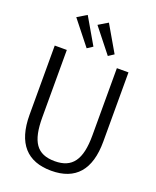

<svg xmlns="http://www.w3.org/2000/svg" viewBox="-170 -1039 937 1150"><g transform="rotate(20 298.0 -464.0)"><path d="M261 -904 383 -750 418 -773 321 -940ZM126 -904 248 -750 283 -773 186 -940ZM63 -700V-259C63 -76 146 12 299 12C453 12 533 -78 533 -259V-700H459V-271C459 -115 410 -49 299 -49C184 -49 140 -116 140 -271V-700Z"/></g></svg>

Font: Mint Spirit
Style: Regular
Weight: 400
Designer: HARENDAL Hirwen
Foundry: Arkandis Digital Foundry.
Version: Version 1.004;FFEdit